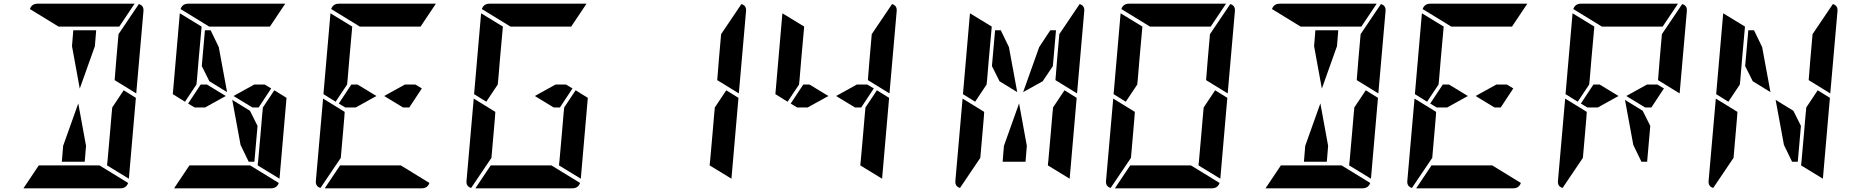

<svg xmlns="http://www.w3.org/2000/svg" viewBox="-20 -1020 10032 1040"><path d="M370 -770 377 -856H501L494 -770L412 -540ZM650 -531 716 -490 678 -52 560 -124 561 -138 562 -144 576 -302 584 -396 588 -438ZM297 -876 142 -971Q152 -1000 184 -1000H390H514H709L626 -876H587H503H379ZM732 -998Q760 -990 757 -959L718 -514L601 -586L610 -698L622 -835ZM519 -124 674 -29Q664 0 632 0H426H302H107L190 -124H229H313H437ZM446 -230 439 -144H315L322 -230L404 -460Z M1449 -541 1381 -438H1347L1245 -500L1357 -562H1414ZM1073 -662 1090 -856H1121L1165 -765L1210 -521L1114 -580ZM1466 -531 1532 -490 1494 -52 1376 -124 1377 -138 1378 -144 1392 -302 1400 -396 1404 -438ZM982 -469 916 -510 954 -948 1072 -876 1056 -698 1047 -590 1044 -562ZM1113 -876 958 -971Q968 -1000 1000 -1000H1206H1330H1525L1442 -876H1403H1319H1195ZM1335 -124 1490 -29Q1480 0 1448 0H1242H1118H923L1006 -124H1045H1129H1253ZM1091 -438H1034L999 -459L1067 -562H1101L1203 -500ZM1375 -338 1358 -144H1327L1283 -235L1238 -479L1334 -420Z M2265 -541 2197 -438H2163L2061 -500L2173 -562H2230ZM1798 -469 1732 -510 1770 -948 1888 -876 1872 -698 1863 -590 1860 -562ZM1826 -165 1716 -2Q1688 -10 1691 -41L1730 -486L1787 -451L1792 -448L1847 -414L1845 -384L1838 -302ZM1929 -876 1774 -971Q1784 -1000 1816 -1000H2022H2146H2341L2258 -876H2219H2135H2011ZM2151 -124 2306 -29Q2296 0 2264 0H2058H1934H1739L1822 -124H1861H1945H2069ZM1907 -438H1850L1815 -459L1883 -562H1917L2019 -500Z M3081 -541 3013 -438H2979L2877 -500L2989 -562H3046ZM3098 -531 3164 -490 3126 -52 3008 -124 3009 -138 3010 -144 3024 -302 3032 -396 3036 -438ZM2614 -469 2548 -510 2586 -948 2704 -876 2688 -698 2679 -590 2676 -562ZM2642 -165 2532 -2Q2504 -10 2507 -41L2546 -486L2603 -451L2608 -448L2663 -414L2661 -384L2654 -302ZM2745 -876 2590 -971Q2600 -1000 2632 -1000H2838H2962H3157L3074 -876H3035H2951H2827ZM2967 -124 3122 -29Q3112 0 3080 0H2874H2750H2555L2638 -124H2677H2761H2885Z M3914 -531 3980 -490 3942 -52 3824 -124 3825 -138 3826 -144 3840 -302 3848 -396 3852 -438ZM3996 -998Q4024 -990 4021 -959L3982 -514L3865 -586L3874 -698L3886 -835Z M4713 -541 4645 -438H4611L4509 -500L4621 -562H4678ZM4730 -531 4796 -490 4758 -52 4640 -124 4641 -138 4642 -144 4656 -302 4664 -396 4668 -438ZM4246 -469 4180 -510 4218 -948 4336 -876 4320 -698 4311 -590 4308 -562ZM4812 -998Q4840 -990 4837 -959L4798 -514L4681 -586L4690 -698L4702 -835ZM4355 -438H4298L4263 -459L4331 -562H4365L4467 -500Z M5609 -765 5669 -856H5700L5683 -662L5628 -580L5522 -521ZM5353 -662 5370 -856H5401L5445 -765L5490 -521L5394 -580ZM5746 -531 5812 -490 5774 -52 5656 -124 5657 -138 5658 -144 5672 -302 5680 -396 5684 -438ZM5262 -469 5196 -510 5234 -948 5352 -876 5336 -698 5327 -590 5324 -562ZM5290 -165 5180 -2Q5152 -10 5155 -41L5194 -486L5251 -451L5256 -448L5311 -414L5309 -384L5302 -302ZM5828 -998Q5856 -990 5853 -959L5814 -514L5697 -586L5706 -698L5718 -835ZM5542 -230 5535 -144H5411L5418 -230L5500 -460Z M6562 -531 6628 -490 6590 -52 6472 -124 6473 -138 6474 -144 6488 -302 6496 -396 6500 -438ZM6078 -469 6012 -510 6050 -948 6168 -876 6152 -698 6143 -590 6140 -562ZM6106 -165 5996 -2Q5968 -10 5971 -41L6010 -486L6067 -451L6072 -448L6127 -414L6125 -384L6118 -302ZM6209 -876 6054 -971Q6064 -1000 6096 -1000H6302H6426H6621L6538 -876H6499H6415H6291ZM6644 -998Q6672 -990 6669 -959L6630 -514L6513 -586L6522 -698L6534 -835ZM6431 -124 6586 -29Q6576 0 6544 0H6338H6214H6019L6102 -124H6141H6225H6349Z M7098 -770 7105 -856H7229L7222 -770L7140 -540ZM7378 -531 7444 -490 7406 -52 7288 -124 7289 -138 7290 -144 7304 -302 7312 -396 7316 -438ZM7025 -876 6870 -971Q6880 -1000 6912 -1000H7118H7242H7437L7354 -876H7315H7231H7107ZM7460 -998Q7488 -990 7485 -959L7446 -514L7329 -586L7338 -698L7350 -835ZM7247 -124 7402 -29Q7392 0 7360 0H7154H7030H6835L6918 -124H6957H7041H7165ZM7174 -230 7167 -144H7043L7050 -230L7132 -460Z M8177 -541 8109 -438H8075L7973 -500L8085 -562H8142ZM7710 -469 7644 -510 7682 -948 7800 -876 7784 -698 7775 -590 7772 -562ZM7738 -165 7628 -2Q7600 -10 7603 -41L7642 -486L7699 -451L7704 -448L7759 -414L7757 -384L7750 -302ZM7841 -876 7686 -971Q7696 -1000 7728 -1000H7934H8058H8253L8170 -876H8131H8047H7923ZM8063 -124 8218 -29Q8208 0 8176 0H7970H7846H7651L7734 -124H7773H7857H7981ZM7819 -438H7762L7727 -459L7795 -562H7829L7931 -500Z M8993 -541 8925 -438H8891L8789 -500L8901 -562H8958ZM8526 -469 8460 -510 8498 -948 8616 -876 8600 -698 8591 -590 8588 -562ZM8554 -165 8444 -2Q8416 -10 8419 -41L8458 -486L8515 -451L8520 -448L8575 -414L8573 -384L8566 -302ZM8657 -876 8502 -971Q8512 -1000 8544 -1000H8750H8874H9069L8986 -876H8947H8863H8739ZM9092 -998Q9120 -990 9117 -959L9078 -514L8961 -586L8970 -698L8982 -835ZM8635 -438H8578L8543 -459L8611 -562H8645L8747 -500ZM8919 -338 8902 -144H8871L8827 -235L8782 -479L8878 -420Z M9433 -662 9450 -856H9481L9525 -765L9570 -521L9474 -580ZM9826 -531 9892 -490 9854 -52 9736 -124 9737 -138 9738 -144 9752 -302 9760 -396 9764 -438ZM9342 -469 9276 -510 9314 -948 9432 -876 9416 -698 9407 -590 9404 -562ZM9370 -165 9260 -2Q9232 -10 9235 -41L9274 -486L9331 -451L9336 -448L9391 -414L9389 -384L9382 -302ZM9908 -998Q9936 -990 9933 -959L9894 -514L9777 -586L9786 -698L9798 -835ZM9735 -338 9718 -144H9687L9643 -235L9598 -479L9694 -420Z"/></svg>

Font: DSEG14 Modern
Style: Bold Italic
Weight: 700
Italic angle: -5°
Designer: Keshikan(Twitter:@keshinomi_88pro)
Version: Version 0.46